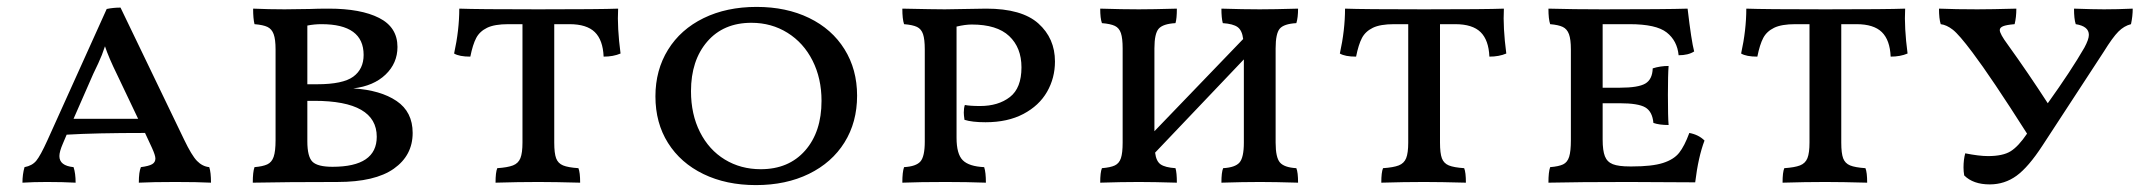

<svg xmlns="http://www.w3.org/2000/svg" viewBox="-20 -527 6241 556"><path d="M591 2Q551 0 488 0Q422 0 382 2Q382 -29 388 -43Q411 -46 420.5 -51.5Q430 -57 430 -68Q430 -77 420 -99L400 -142Q256 -142 173 -137L162 -111Q152 -88 152 -75Q152 -47 193 -43Q199 -25 199 2Q161 0 116 0Q77 0 45 2Q45 -22 51 -43Q73 -47 85 -61.5Q97 -76 117 -120L289 -501Q308 -505 329 -505L513 -123Q535 -77 550.5 -61Q566 -45 586 -43Q591 -28 591 2ZM380 -183 320 -309Q294 -362 284 -393Q276 -368 264.5 -343.5Q253 -319 250 -313L193 -183Z M1175 -142Q1175 -77 1120.5 -38.5Q1066 0 957 0Q810 0 712 2Q712 -29 717 -43Q741 -45 754 -51Q767 -57 772.5 -73Q778 -89 778 -121V-384Q778 -413 772.5 -428Q767 -443 754.5 -449Q742 -455 717 -457Q713 -473 713 -502Q759 -500 804 -500L878 -501Q899 -502 932 -502Q1025 -502 1078 -475Q1131 -448 1131 -391Q1131 -344 1096.5 -311Q1062 -278 1003 -271Q1082 -266 1128.5 -234.5Q1175 -203 1175 -142ZM911 -457Q890 -457 870 -453V-283H898Q973 -283 1003 -305Q1033 -327 1033 -368Q1033 -457 911 -457ZM1071 -131Q1071 -235 890 -235H870V-118Q870 -73 885 -58.5Q900 -44 943 -44Q1071 -44 1071 -131Z M1777 -372Q1756 -363 1728 -363Q1726 -411 1702.5 -434Q1679 -457 1629 -457H1585V-114Q1585 -83 1590.5 -68.5Q1596 -54 1610.5 -48Q1625 -42 1655 -40Q1660 -28 1660 2Q1586 0 1539 0Q1481 0 1415 2Q1415 -28 1420 -40Q1450 -42 1465.5 -48Q1481 -54 1487 -69Q1493 -84 1493 -114V-457H1452Q1412 -457 1390.5 -446.5Q1369 -436 1359 -417Q1349 -398 1342 -363Q1310 -363 1295 -372Q1310 -440 1310 -502Q1362 -500 1539 -500Q1719 -500 1770 -502Q1767 -448 1777 -372Z M1878 -248Q1878 -324 1914.5 -383Q1951 -442 2017.5 -474.5Q2084 -507 2171 -507Q2257 -507 2323 -475Q2389 -443 2425.5 -384.5Q2462 -326 2462 -250Q2462 -173 2425.5 -114.5Q2389 -56 2322.5 -23.5Q2256 9 2169 9Q2083 9 2017 -23Q1951 -55 1914.5 -113Q1878 -171 1878 -248ZM2359 -235Q2359 -300 2333 -351.5Q2307 -403 2260.5 -432Q2214 -461 2156 -461Q2075 -461 2028 -406.5Q1981 -352 1981 -263Q1981 -196 2007 -144.5Q2033 -93 2079 -65Q2125 -37 2183 -37Q2264 -37 2311.5 -91Q2359 -145 2359 -235Z M2938 -332Q2938 -389 2902.5 -422.5Q2867 -456 2794 -456Q2775 -456 2750 -450V-128Q2750 -81 2768 -63Q2786 -45 2830 -43Q2835 -28 2835 2Q2779 0 2719 0Q2643 0 2593 2Q2593 -29 2598 -43Q2633 -45 2645.5 -59.5Q2658 -74 2658 -117V-384Q2658 -413 2653 -428Q2648 -443 2635.5 -449Q2623 -455 2598 -457Q2593 -472 2593 -502Q2687 -500 2716 -500L2836 -502Q2939 -502 2987 -459Q3035 -416 3035 -349Q3035 -301 3012 -261Q2989 -221 2943.5 -197Q2898 -173 2834 -173Q2795 -173 2773 -180Q2771 -194 2771 -201Q2771 -214 2774 -223Q2789 -220 2818 -220Q2871 -220 2904.5 -246Q2938 -272 2938 -332Z M3734 -40Q3739 -28 3739 2Q3671 0 3629 0Q3579 0 3517 2Q3517 -28 3522 -40Q3557 -42 3569.5 -56.5Q3582 -71 3582 -114V-355L3325 -85Q3328 -60 3341 -51Q3354 -42 3384 -40Q3388 -27 3388 2Q3320 0 3278 0Q3228 0 3166 2Q3166 -28 3171 -40Q3196 -42 3208.5 -48Q3221 -54 3226 -69Q3231 -84 3231 -114V-387Q3231 -416 3226 -431Q3221 -446 3208.5 -452Q3196 -458 3171 -460Q3166 -474 3166 -502Q3230 -500 3278 -500Q3318 -500 3388 -502Q3388 -473 3384 -460Q3348 -458 3335.5 -444Q3323 -430 3323 -387V-147L3580 -414Q3577 -439 3564 -448.5Q3551 -458 3521 -460Q3517 -475 3517 -502Q3581 -500 3628 -500Q3669 -500 3739 -502Q3739 -476 3734 -460Q3698 -458 3686 -444Q3674 -430 3674 -387V-114Q3674 -71 3686.5 -56.5Q3699 -42 3734 -40Z M4342 -372Q4321 -363 4293 -363Q4291 -411 4267.5 -434Q4244 -457 4194 -457H4150V-114Q4150 -83 4155.5 -68.5Q4161 -54 4175.5 -48Q4190 -42 4220 -40Q4225 -28 4225 2Q4151 0 4104 0Q4046 0 3980 2Q3980 -28 3985 -40Q4015 -42 4030.5 -48Q4046 -54 4052 -69Q4058 -84 4058 -114V-457H4017Q3977 -457 3955.5 -446.5Q3934 -436 3924 -417Q3914 -398 3907 -363Q3875 -363 3860 -372Q3875 -440 3875 -502Q3927 -500 4104 -500Q4284 -500 4335 -502Q4332 -448 4342 -372Z M4916 -120Q4898 -73 4889 1L4696 0Q4552 0 4464 2Q4464 -29 4469 -43Q4494 -45 4506.5 -51Q4519 -57 4524 -73Q4529 -89 4529 -121V-384Q4529 -413 4523.5 -428Q4518 -443 4505.5 -449Q4493 -455 4469 -457Q4464 -472 4464 -502Q4536 -500 4621 -500Q4805 -500 4867 -502Q4878 -408 4886 -378Q4869 -367 4841 -367Q4837 -409 4806.5 -433Q4776 -457 4699 -457H4621V-273H4671Q4724 -273 4744.5 -285Q4765 -297 4766 -329Q4788 -336 4812 -336Q4810 -311 4810 -252Q4810 -188 4812 -165Q4785 -165 4768 -171Q4765 -204 4744.5 -216Q4724 -228 4671 -228H4621V-123Q4621 -91 4627.5 -74.5Q4634 -58 4650.5 -51.5Q4667 -45 4700 -45H4706Q4764 -45 4795.5 -55Q4827 -65 4842.5 -84.5Q4858 -104 4872 -142Q4899 -137 4916 -120Z M5504 -372Q5483 -363 5455 -363Q5453 -411 5429.5 -434Q5406 -457 5356 -457H5312V-114Q5312 -83 5317.5 -68.5Q5323 -54 5337.5 -48Q5352 -42 5382 -40Q5387 -28 5387 2Q5313 0 5266 0Q5208 0 5142 2Q5142 -28 5147 -40Q5177 -42 5192.5 -48Q5208 -54 5214 -69Q5220 -84 5220 -114V-457H5179Q5139 -457 5117.5 -446.5Q5096 -436 5086 -417Q5076 -398 5069 -363Q5037 -363 5022 -372Q5037 -440 5037 -502Q5089 -500 5266 -500Q5446 -500 5497 -502Q5494 -448 5504 -372Z M6156 -502Q6156 -480 6151 -457Q6131 -452 6114.5 -435.5Q6098 -419 6072 -377L5895 -106Q5854 -43 5819.5 -18Q5785 7 5742 7Q5694 7 5668 -19Q5666 -31 5666 -42Q5666 -65 5671 -83Q5711 -75 5737 -75Q5780 -75 5802.5 -89Q5825 -103 5850 -140Q5747 -302 5692 -375Q5653 -427 5635 -441Q5617 -455 5600 -457Q5595 -473 5595 -502Q5643 -500 5706 -500Q5745 -500 5819 -502Q5819 -477 5814 -457Q5790 -455 5780.5 -451Q5771 -447 5771 -440Q5771 -429 5794 -398Q5853 -316 5910 -228Q5978 -323 6016 -389Q6029 -413 6029 -426Q6029 -451 5991 -457Q5986 -472 5986 -502Q6042 -500 6073 -500Q6112 -500 6156 -502Z"/></svg>

Font: Vollkorn SC
Style: Regular
Weight: 400
Designer: Friedrich Althausen
Foundry: Friedrich Althausen
Version: Version 4.015